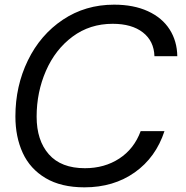

<svg xmlns="http://www.w3.org/2000/svg" viewBox="-20 -793 797 823"><path d="M46 -294Q46 -424 99.5 -534Q153 -644 249.5 -708.5Q346 -773 469 -773Q553 -773 614 -745Q675 -717 707 -667Q739 -617 740 -552H642Q640 -617 592.5 -654Q545 -691 463 -691Q365 -691 291 -636Q217 -581 177 -489.5Q137 -398 137 -293Q137 -191 189.5 -131.5Q242 -72 344 -72Q428 -72 491.5 -113.5Q555 -155 583 -231H685Q648 -118 557.5 -54Q467 10 342 10Q242 10 175.5 -29.5Q109 -69 77.5 -137.5Q46 -206 46 -294Z"/></svg>

Font: Open Sauce Sans
Style: Italic
Weight: 400
Italic angle: -10°
Designer: Alfredo Marco Pradil
Foundry: Creative Sauce Fz LLC
Version: Version 1.477